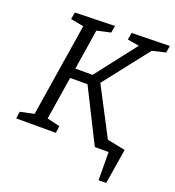

<svg xmlns="http://www.w3.org/2000/svg" viewBox="-153 -818 1011 1111"><g transform="rotate(20 352.0 -262.5)"><path d="M260 -43 254 0H10L16 -43L101 -61L192 -634L112 -649L119 -692L364 -698L357 -655L272 -636L233 -388H339L533 -638L461 -650L468 -693L702 -698L695 -655L613 -636L397 -360L553 -61L633 -43L627 0H494L330 -327H223L181 -62ZM580 173 579 0H505L513 -73L662 -43L627 173Z"/></g></svg>

Font: Bitter
Style: Italic
Weight: 400
Italic angle: -9°
Designer: Sol Matas, and Bitter project Authors
Foundry: Sol Matas
Version: Version 2.001